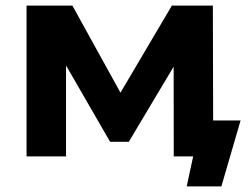

<svg xmlns="http://www.w3.org/2000/svg" viewBox="-20 -558 898 685"><path d="M646.1 107 676.9 -35.9 772.1 0H599.9V-128.1H838.3L769.8 107ZM74.7 0V-537.9H238.3L441.3 -170.4H376.2L593.1 -537.9H739.4L740.8 0H599.9L599.5 -377.9L624.3 -361.7L439.5 -52.1H372.8L187.4 -373.3L215.6 -380.3V0Z"/></svg>

Font: Montserrat Thin
Style: Regular
Weight: 100
Designer: Julieta Ulanovsky
Foundry: Julieta Ulanovsky
Version: Version 9.000